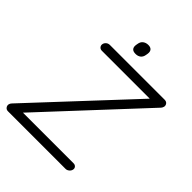

<svg xmlns="http://www.w3.org/2000/svg" viewBox="-239 -995 1130 1130"><g transform="rotate(45 326.0 -430.0)"><path d="M627 -700.2Q641.6 -700.2 648.9 -690.9Q656.2 -681.6 654.3 -669.9Q652.3 -660.2 645.5 -652.3L84 -48.8L83 -56.6H512.7Q524.4 -56.6 531.7 -48.8Q539.1 -41 537.1 -29.3Q535.2 -17.6 524.9 -8.8Q514.6 0 502.9 0H23.4Q9.8 0 2.4 -9.8Q-4.9 -19.5 -2.9 -31.2Q-1 -41 6.8 -48.8L565.4 -647.5L570.3 -642.6H162.1Q149.4 -642.6 142.1 -651.4Q134.8 -660.2 136.7 -671.9Q138.7 -683.6 148.4 -691.9Q158.2 -700.2 171.9 -700.2ZM315.4 -769.5Q293.9 -769.5 285.6 -780.3Q277.3 -791 280.3 -809.6L282.2 -820.3Q285.2 -839.8 298.8 -850.1Q312.5 -860.4 332 -860.4Q350.6 -860.4 359.4 -850.1Q368.2 -839.8 365.2 -820.3L363.3 -809.6Q360.4 -790 347.7 -779.8Q335 -769.5 315.4 -769.5Z"/></g></svg>

Font: Quicksand
Style: Italic
Weight: 400
Designer: Andrew Paglinawan
Foundry: Andrew Paglinawan
Version: Version 3.006